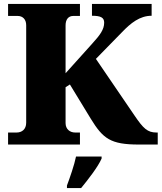

<svg xmlns="http://www.w3.org/2000/svg" viewBox="-20 -734 821 975"><path d="M21 0H386V-61H362C335 -61 313 -78 313 -109V-291L335 -305L441 -131C503 -30 541 0 685 0H781V-61H775C729 -61 708 -81 662 -149L467 -435L599 -570C644 -617 690 -654 750 -654V-714H447V-654C493 -654 509 -644 509 -619C509 -584 488 -556 447 -511L313 -362V-605C313 -636 328 -653 352 -653H386V-714H21V-653H70C95 -653 113 -636 113 -606V-111C113 -77 91 -61 64 -61H21ZM320 208V221H392C428 177 478 113 496 71V61H366C358 102 334 171 320 208Z"/></svg>

Font: Noto Serif Lao Black
Style: Regular
Weight: 900
Designer: Monotype Design Team
Foundry: Monotype Imaging Inc.
Version: Version 2.003